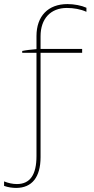

<svg xmlns="http://www.w3.org/2000/svg" viewBox="-44 -725 459 942"><path d="M35 197C113 197 155 144 155 46V-466H359V-485H155V-547C155 -633 204 -686 284 -686C317 -686 352 -680 380 -667V-687C356 -698 320 -705 287 -705C192 -705 135 -646 135 -548V-484C111 -482 84 -479 65 -475V-466H135V41C135 133 103 178 39 178C17 178 -4 173 -24 165V187C-5 194 17 197 35 197Z"/></svg>

Font: Fixel Display Thin
Style: Regular
Weight: 100
Designer: AlfaBravo + MacPaw
Foundry: Kyrylo Tkachov, Marchela Mozhyna, Serhii Makarenko, Maria Weinstein, Zakhar Kryvoshyya
Version: Version 1.211